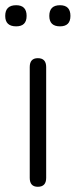

<svg xmlns="http://www.w3.org/2000/svg" viewBox="-34 -712 290 736"><path d="M111 4Q80 4 80 -30V-455Q80 -489 111 -489Q143 -489 143 -455V-30Q143 4 111 4ZM196 -611Q155 -611 155 -651Q155 -692 196 -692Q236 -692 236 -651Q236 -611 196 -611ZM28 -611Q-14 -611 -14 -651Q-14 -692 28 -692Q68 -692 68 -651Q68 -611 28 -611Z"/></svg>

Font: Chiron GoRound TC L
Style: Regular
Weight: 300
Designer: Ryoko NISHIZUKA 西塚涼子 (kana, bopomofo & ideographs); Paul D. Hunt (Latin, Greek & Cyrillic); Sandoll Communications 산돌커뮤니
Foundry: Adobe
Version: Version 1.000;hotconv 1.1.1;makeotfexe 2.6.0